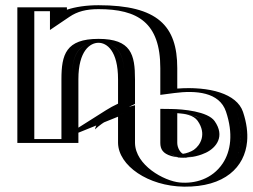

<svg xmlns="http://www.w3.org/2000/svg" viewBox="-20 -548 968 736"><path d="M255.5 0V-244C255.5 -345 283.5 -384 357.5 -384C431.5 -384 457.5 -345 457.5 -244V-154.9C396.9 -126.5 352.2 -90 344 -52C377.4 -82.8 416.6 -103.1 457.5 -114.7V0C459 88 566.3 157.2 659 166C828 182 949.4 67.2 886 -122C859.4 -201.4 748.9 -220.6 634.5 -205.5V-287C634.5 -459 549.5 -528 357.5 -528C292.5 -528 245.5 -514 211.5 -491V-520H71.5V0ZM634.5 -115.2V0C635 59 711.9 40.6 738 28C768 13.5 802 -26 764 -80C744.6 -107.5 673 -114.8 634.5 -115.2ZM421.2 -118.2C430.6 -121.9 442.8 -126.2 453.4 -129.2L472.5 -134.6V-0.1C473.8 75.4 571.3 142.6 660.4 151.1C785.3 162.9 877.4 101.4 887.2 -6C890.2 -38.4 885.7 -75.6 871.8 -117.2C849.4 -183.9 750.9 -205.7 636.5 -190.6L619.5 -188.4V-287C619.5 -450.6 544.6 -513 357.5 -513C294.6 -513 250.8 -499.5 219.9 -478.6L196.5 -462.7V-505H86.5V-15L240.5 -15V-244C240.5 -347.9 273.5 -399 357.5 -399C441.8 -399 472.5 -347.6 472.5 -244V-145.3C454.1 -136.7 437.4 -128.4 421.2 -118.2ZM619.5 -130.4V0.1C619.6 10 621.4 18.7 625.1 26.4C649.1 76.6 723.6 51.6 744.5 41.5C783.6 22.7 819.2 -27.6 776.3 -88.6C750 -126 672.5 -129.8 634.7 -130.2ZM240.5 -15 86.5 -15V-505H196.5V-462.7L219.9 -478.6C250.8 -499.5 294.6 -513 357.5 -513C544.6 -513 619.5 -450.6 619.5 -287V-188.4L636.5 -190.6C750.9 -205.7 849.4 -183.9 871.8 -117.2C885.7 -75.6 890.2 -38.4 887.2 -6C877.4 101.4 785.3 162.9 660.4 151.1C571.3 142.6 473.8 75.4 472.5 -0.1V-134.6L453.4 -129.2C442.8 -126.2 430.6 -121.9 421.2 -118.2C437.4 -128.4 454.1 -136.7 472.5 -145.3V-244C472.5 -347.6 441.8 -399 357.5 -399C273.5 -399 240.5 -347.9 240.5 -244ZM619.5 -130.4 634.7 -130.2C672.5 -129.8 750 -126 776.3 -88.6C814.8 -33.9 788.7 12.3 758.1 33.5C737.2 48.1 651.9 82.5 625.1 26.4C621.4 18.7 619.6 10 619.5 0.1ZM255.5 0 71.5 0V-520H211.5V-491C245.5 -514 292.5 -528 357.5 -528C549.4 -528 634.5 -458.8 634.5 -287V-205.5C749 -220.6 859.3 -201.5 886 -122C900.5 -78.8 905.3 -39.4 902.2 -4.6C891.5 112.8 789.3 178.3 659 166C566.2 157.2 459 88.1 457.5 0V-114.7C447.5 -111.9 435.6 -107.8 426.9 -104.2L413.2 -130.8C427.6 -139.9 441.4 -147.3 457.5 -154.9V-244C457.5 -344.8 431.2 -384 357.5 -384C283.9 -384 255.5 -344.8 255.5 -244ZM634.5 -115.2C673.6 -114.8 744.2 -108.1 764 -80C797 -33.1 775.3 3.3 749.6 21.2C723.8 39.2 635 62.7 634.5 0ZM215.5 -15 111.5 -15V-505H171.5V-433L246.5 -483.7C276.3 -503.9 310.5 -513 357.5 -513C508.3 -513 594.5 -461.2 594.5 -287V-184.3L647.8 -191.3C730.3 -202.2 821.1 -195.5 846.3 -120.1C874.3 -36.8 865.2 31.4 833.5 78.7C792.8 139.4 725.8 156.9 668.8 151.5C608.9 145.8 499 85.7 497.5 0V-144.9L473.9 -138.2C482.2 -142.5 489.2 -145.7 497.5 -149.6V-244C497.5 -338.5 483 -399 357.5 -399C232.3 -399 215.5 -338.7 215.5 -244ZM594.5 -130.7V0C594.7 23.6 604 40.5 637 50.2C644.6 52.5 653.5 54.1 662.5 55.1C715 60.3 753.6 44.9 769.6 37.2C809.8 17.8 843.3 -26.1 802.7 -83.8C776.5 -121 681.7 -129.7 635.7 -130.2ZM280.5 -39.3 432.5 -100.7V-0.1C434 87 547.7 165.6 685 167.5C841.7 169.5 918.3 92.4 927.2 -5.5C930.2 -38.8 925.6 -76.8 911.5 -119.1C888 -189 783 -217.7 659.5 -208.5V-287C659.5 -448.4 585.1 -528 357.5 -528C309.7 -528 268.5 -521.4 236.5 -510.8V-520H46.5V0L280.5 0ZM280.5 -58.6V-244C280.5 -354.2 326 -384 357.5 -384C388.9 -384 432.5 -354.1 432.5 -244V-150.6C414.8 -142.3 401.6 -135.1 386.8 -125.8ZM659.5 0V-114.2C689.1 -112 722 -107 737.6 -84.8C773.6 -33.6 747.6 9.3 722.9 26.4C713.6 32.9 693.9 40.5 681.4 41.6C672.1 38 659.7 19.7 659.5 0Z"/></svg>

Font: Hussar Outliner
Style: Regular
Weight: 700
Foundry: Cannot Into Space Fonts
Version: Version 0.92